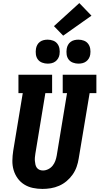

<svg xmlns="http://www.w3.org/2000/svg" viewBox="-20 -1221 647 1249"><path d="M256 8Q224 8 193.5 1.5Q163 -5 137.5 -21Q112 -37 94.5 -61.5Q77 -86 68.5 -115Q60 -144 60.5 -176Q61 -208 66 -240L128 -615H100V-735H319V-615H275L210 -221Q208 -209 207 -197Q206 -185 207 -173.5Q208 -162 210.5 -150.5Q213 -139 219.5 -130Q226 -121 236.5 -116.5Q247 -112 259 -112Q277 -112 294 -120.5Q311 -129 322.5 -143.5Q334 -158 340 -175Q346 -192 349 -209L416 -615H388V-735H607V-615H563L492 -190Q488 -163 478.5 -136Q469 -109 452.5 -85.5Q436 -62 413.5 -43Q391 -24 364.5 -12.5Q338 -1 310.5 3.5Q283 8 256 8ZM490 -807Q472 -807 454.5 -813.5Q437 -820 426.5 -834Q416 -848 413.5 -866.5Q411 -885 414 -904Q416 -917 422.5 -929Q429 -941 440 -949Q451 -957 464 -960Q477 -963 490 -963Q509 -963 526 -956.5Q543 -950 553.5 -936Q564 -922 567 -903.5Q570 -885 567 -866Q565 -853 558 -841Q551 -829 540 -821Q529 -813 516 -810Q503 -807 490 -807ZM290 -807Q272 -807 254.5 -813.5Q237 -820 226.5 -834Q216 -848 213.5 -866.5Q211 -885 214 -904Q216 -917 222.5 -929Q229 -941 240 -949Q251 -957 264 -960Q277 -963 290 -963Q309 -963 326 -956.5Q343 -950 353.5 -936Q364 -922 367 -903.5Q370 -885 367 -866Q365 -853 358 -841Q351 -829 340 -821Q329 -813 316 -810Q303 -807 290 -807ZM391 -989 331 -1051 496 -1201 575 -1119Z"/></svg>

Font: Iosevka Curly Slab HvEx
Style: Italic
Weight: 900
Width: 7
Italic angle: -9°
Monospace: yes
Designer: Belleve Invis
Foundry: Belleve Invis
Version: Version 11.1.0; ttfautohint (v1.8.3)